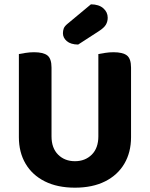

<svg xmlns="http://www.w3.org/2000/svg" viewBox="-20 -860 700 897"><path d="M330.1 16.8Q248.2 16.8 189.5 -12.6Q130.8 -42 99.5 -95.2Q68.2 -148.3 68.2 -219.1V-285.2H220.7V-223.1Q220.7 -168.2 251.5 -137.5Q282.3 -106.9 330.1 -106.9Q377.8 -106.9 408.7 -137.5Q439.5 -168.2 439.5 -223.1V-285.2H592.2V-219.1Q592.2 -148.3 560.9 -95.2Q529.6 -42 470.9 -12.6Q412.2 16.8 330.1 16.8ZM220.7 -254.8H68.2V-607.5Q78.6 -609.5 98.9 -612.8Q119.3 -616 138.9 -616Q182.2 -616 201.4 -601.1Q220.7 -586.1 220.7 -544.1ZM592.2 -253.3H439.5V-607.5Q449.8 -609.5 470.2 -612.8Q490.6 -616 510.2 -616Q553.4 -616 572.8 -601.1Q592.2 -586.1 592.2 -544.1ZM294.8 -748.3 404.8 -839.8Q442 -839.5 462.6 -821.4Q483.2 -803.3 483.2 -777.2Q483.2 -759.4 474.7 -744.7Q466.2 -730 441.5 -714.2L345.1 -651.8Q310.2 -652.3 292.1 -667.9Q274 -683.5 274 -704.6Q274 -716.2 277.6 -726.6Q281.2 -737 294.8 -748.3Z"/></svg>

Font: Baloo Paaji 2
Style: Regular
Weight: 400
Designer: Shuchita Grover, Noopur Datye and Ek Type
Foundry: Ek Type
Version: Version 1.700